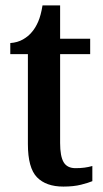

<svg xmlns="http://www.w3.org/2000/svg" viewBox="-20 -679 379 709"><path d="M214 10Q150 10 116.5 -24.5Q83 -59 83 -147V-479H18V-520Q45 -522 65 -533.5Q85 -545 98 -561Q111 -576 121 -599Q131 -622 137 -659H202V-536H313V-479H202V-151Q202 -102 215 -80Q228 -58 259 -58Q277 -58 292 -60Q307 -62 321 -66V-10Q307 -4 279.5 3Q252 10 214 10Z"/></svg>

Font: Noto Serif Lao Condensed SemiBold
Style: Regular
Weight: 600
Width: 3
Designer: Monotype Design Team
Foundry: Monotype Imaging Inc.
Version: Version 2.003; ttfautohint (v1.8.4.7-5d5b)